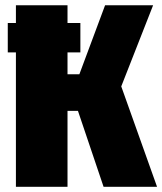

<svg xmlns="http://www.w3.org/2000/svg" viewBox="-20 -716 622 736"><path d="M444.8 -384.8 582 0H377L278.8 -291H238.8V0H41V-515.1H9.8V-627.9H41V-695.8H238.8V-627.9H288.1V-515.1H238.8V-431.2H284.2L382.8 -695.8H566.9Z"/></svg>

Font: Fira Sans Compressed Heavy
Style: Regular
Weight: 900
Width: 1
Designer: Carrois Corporate & Edenspiekermann AG
Foundry: Carrois Corporate GbR & Edenspiekermann AG
Version: Version 4.203;PS 004.203;hotconv 1.0.88;makeotf.lib2.5.64775